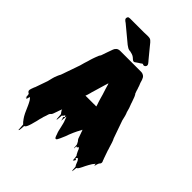

<svg xmlns="http://www.w3.org/2000/svg" viewBox="-329 -1046 1414 1414"><g transform="rotate(45 378.0 -339.0)"><path d="M749 -43Q752 -37 754.5 -30.5Q757 -24 755 -17Q754 -13 752 -10.5Q750 -8 748 -6L745 -3Q744 -1 743.5 2Q743 5 741 7Q740 10 739.5 13Q739 16 737 19Q736 22 735.5 27.5Q735 33 733 31Q730 28 730 23.5Q730 19 730 15Q726 20 721.5 25.5Q717 31 713 36Q706 47 699 59.5Q692 72 686 84Q682 92 678 101Q674 110 669 118Q663 128 662 129Q661 130 655 136H654Q653 137 650 139Q649 148 648.5 157.5Q648 167 646 176Q645 178 644 174Q643 170 642 168Q641 160 641 151.5Q641 143 639 135Q636 132 633 126Q633 125 632.5 124.5Q632 124 632 124Q629 117 626.5 110.5Q624 104 621 97Q616 87 610 81Q609 80 608.5 80Q608 80 607 79Q606 80 605 81Q604 82 603 83Q594 89 595.5 91Q597 93 601.5 94.5Q606 96 606 100.5Q606 105 595 116Q592 120 592 110.5Q592 101 591 97Q590 91 589.5 84.5Q589 78 587 72Q581 66 578 58Q575 53 572.5 47.5Q570 42 568 37L565 29Q564 26 561.5 23.5Q559 21 557 19Q557 18 557 19Q555 19 544 26Q544 27 545 26Q546 25 557 19L556 18L554 16Q541 29 543 29Q545 29 551 24.5Q557 20 558 18Q559 16 544 26L542 28Q541 27 540 24Q539 21 539 23Q537 29 537 40.5Q537 52 535 47Q533 42 533 31.5Q533 21 531 12Q528 7 525.5 1.5Q523 -4 520 -9Q518 -9 518 -11Q516 -13 513.5 -16Q511 -19 512 -18Q511 -20 510 -22Q509 -24 508 -25Q504 -35 501 -45Q498 -55 494 -65Q493 -67 493 -68Q493 -69 492 -70Q492 -72 490 -76Q490 -78 489 -79Q489 -80 488.5 -82Q488 -84 487 -84Q487 -86 485 -90Q485 -91 485 -91Q485 -91 481 -91Q480 -89 480 -85Q480 -81 476 -79Q474 -74 471 -68.5Q468 -63 465 -58Q458 -45 451.5 -29.5Q445 -14 438 3Q434 15 429.5 27Q425 39 420 49Q416 58 412 67.5Q408 77 403 85Q402 87 399.5 90.5Q397 94 393 94Q389 95 385 91Q381 85 378.5 78Q376 71 374 64Q369 53 365 38Q361 23 358 7Q354 -9 350.5 -24Q347 -39 342 -50L339 -58Q338 -60 337.5 -62Q337 -64 336 -67Q334 -71 333 -74Q332 -75 331 -76.5Q330 -78 330 -76Q328 -66 328 -54.5Q328 -43 326 -32Q325 -28 324 -34.5Q323 -41 322 -44Q315 -58 318 -61Q321 -64 324 -66Q327 -68 319 -79Q318 -79 316 -75Q315 -74 315 -73Q315 -72 314 -71Q312 -68 310 -65.5Q308 -63 305 -61Q303 -59 302 -59Q301 -48 300.5 -36.5Q300 -25 298 -14Q298 -13 296 -12Q294 -11 294 -12Q292 -24 292 -36.5Q292 -49 290 -62Q285 -67 281 -74Q277 -81 274 -85Q265 -103 266 -102.5Q267 -102 269 -96Q271 -89 269 -87Q266 -81 266 -80Q265 -77 264 -74.5Q263 -72 262 -69Q260 -63 258 -57Q256 -51 254 -46L248 -29Q247 -25 245 -21.5Q243 -18 241 -15Q238 -10 233 -7Q231 -5 229 -1L226 6Q224 14 221 23Q218 32 215 40Q215 41 214.5 41.5Q214 42 214 42Q213 49 211 55.5Q209 62 207 69Q206 70 206 72Q206 74 205 76Q202 88 199.5 100.5Q197 113 193 124Q191 134 188 143Q185 152 182 161Q181 165 178.5 169.5Q176 174 174 179L168 187Q165 190 160 192Q159 203 158.5 214.5Q158 226 156 237Q155 239 153 241Q151 243 151 242Q149 228 149 215Q149 202 147 189Q145 187 143.5 185Q142 183 140 182L131 172Q130 170 128.5 168Q127 166 125 164Q121 158 116.5 152Q112 146 109 140Q98 121 90 101.5Q82 82 73 63Q69 55 65 46.5Q61 38 56 30Q55 29 54.5 28Q54 27 53 26Q51 22 48 19Q44 15 42 14Q42 14 41.5 13.5Q41 13 41 12Q40 12 40 11.5Q40 11 39 11Q36 16 35.5 22Q35 28 32 33Q32 37 29 37Q25 38 23.5 30.5Q22 23 22 25Q18 46 19.5 34Q21 22 17 0Q16 -1 15 -1Q14 -1 13 -2Q10 -3 5 -8Q3 -10 1 -14Q-1 -18 0 -26Q1 -32 3 -38Q5 -44 7 -49Q9 -56 11.5 -61.5Q14 -67 15 -68L49 -165Q54 -185 58.5 -203.5Q63 -222 69 -234Q69 -235 69.5 -236Q70 -237 70 -238Q72 -242 73.5 -246Q75 -250 77 -254Q79 -258 81 -261.5Q83 -265 84 -267L136 -416Q141 -434 145.5 -450.5Q150 -467 154 -477Q157 -487 159.5 -496.5Q162 -506 165 -514Q168 -525 172 -534Q183 -567 192 -576L210 -628L224 -667Q227 -678 238 -689Q249 -700 271 -700H486Q498 -700 506 -696Q509 -695 515 -691Q522 -686 526 -679Q530 -672 533 -664Q533 -662 535 -658L538 -648Q539 -646 539.5 -643Q540 -640 541 -638L550 -616Q550 -615 550.5 -614.5Q551 -614 551 -613Q553 -609 553 -606Q556 -599 558.5 -591Q561 -583 563 -575Q564 -573 565 -570Q566 -567 567 -565L569 -558Q575 -552 582.5 -534.5Q590 -517 598 -492L601 -482Q608 -466 613.5 -449Q619 -432 623 -415Q628 -405 633 -387Q638 -369 642 -349L691 -210Q697 -200 703.5 -180.5Q710 -161 717 -137Q719 -132 720.5 -127Q722 -122 723 -117L745 -54Q748 -49 749 -43ZM376 -468Q376 -467 375 -465Q374 -463 374 -461Q372 -454 369.5 -447Q367 -440 365 -432L342 -354Q341 -350 340 -346.5Q339 -343 337 -338Q336 -332 334 -325.5Q332 -319 330 -312Q329 -308 328 -304Q327 -300 325 -296Q324 -295 324 -293.5Q324 -292 323 -290Q323 -290 323 -289.5Q323 -289 322 -289Q322 -288 321.5 -287.5Q321 -287 321 -286H407Q412 -286 417 -286.5Q422 -287 426 -286H434L431 -297Q429 -302 428 -306.5Q427 -311 425 -315L422 -324Q418 -335 414.5 -348.5Q411 -362 407 -375Q406 -376 406 -379L389 -432L383 -453Q383 -453 381.5 -457.5Q380 -462 379 -466Q378 -467 378 -467.5Q378 -468 376 -468ZM486 -766Q486 -758 481 -753Q472 -744 462 -747Q460 -748 458 -749Q456 -750 454 -750Q452 -750 448 -747Q444 -744 442 -742Q435 -738 428 -733.5Q421 -729 414 -724Q410 -721 405 -717.5Q400 -714 395 -714Q386 -715 379.5 -722Q373 -729 367 -733Q358 -740 346 -744Q334 -748 323 -750H318Q314 -750 312 -751Q302 -753 295 -758Q288 -763 277 -770L153 -873Q150 -875 147.5 -877Q145 -879 143 -880L134 -888Q129 -893 129 -900Q129 -902 129.5 -905Q130 -908 131 -910Q134 -917 139.5 -918.5Q145 -920 152 -920H296Q310 -920 325 -921Q340 -922 353 -920Q356 -920 360 -918Q363 -917 366 -915Q369 -913 372 -910Q377 -906 382 -900Q387 -894 391 -889Q393 -887 395 -884Q397 -881 399 -879L450 -817L464 -800Q467 -796 472.5 -790.5Q478 -785 482 -778Q486 -772 486 -766Z"/></g></svg>

Font: Rubik Wet Paint
Style: Regular
Weight: 400
Designer: Hubert and Fischer, NaN
Foundry: Hubert and Fischer, NaN
Version: Version 2.200